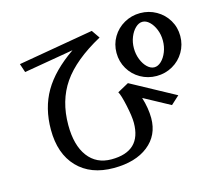

<svg xmlns="http://www.w3.org/2000/svg" viewBox="-107 -859 1139 1024"><g transform="rotate(-15 462.0 -347.0)"><path d="M786.5 -446.5Q768 -429 748 -429Q728 -429 709.5 -446.5Q691 -464 679.5 -493Q668 -522 668 -555Q668 -588 679.5 -616.5Q691 -645 709.5 -662.5Q728 -680 748 -680Q768 -680 786.5 -662.5Q805 -645 816.5 -616.5Q828 -588 828 -555Q828 -522 816.5 -493Q805 -464 786.5 -446.5ZM832 -252 589 -384 527 -350Q538 -332 551.5 -269.5Q565 -207 565 -172Q565 -14 400 -14Q317 -14 270.5 -76Q224 -138 224 -250Q224 -384 290 -480Q356 -576 506 -658L475 -703L59 -631L75 -583L349 -630Q233 -550 180.5 -459.5Q128 -369 128 -250Q128 -117 200.5 -41.5Q273 34 400 34Q520 34 590.5 -21.5Q661 -77 661 -172Q661 -226 642 -288L786 -210ZM659.5 -404Q700 -381 748 -381Q796 -381 836.5 -404Q877 -427 900.5 -467Q924 -507 924 -555Q924 -603 900.5 -642.5Q877 -682 836.5 -705Q796 -728 748 -728Q700 -728 659.5 -705Q619 -682 595.5 -642.5Q572 -603 572 -555Q572 -507 595.5 -467Q619 -427 659.5 -404Z"/></g></svg>

Font: LXGW Marker Gothic
Style: Regular
Weight: 400
Version: Version 1.001